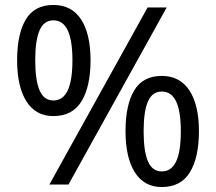

<svg xmlns="http://www.w3.org/2000/svg" viewBox="-20 -744 871 774"><path d="M195 -724Q269 -724 307 -665.5Q345 -607 345 -501Q345 -395 308.5 -335.5Q272 -276 195 -276Q124 -276 86.5 -335.5Q49 -395 49 -501Q49 -607 84 -665.5Q119 -724 195 -724ZM195 -662Q157 -662 139.5 -621.5Q122 -581 122 -501Q122 -421 139.5 -380Q157 -339 195 -339Q234 -339 253 -379.5Q272 -420 272 -501Q272 -581 253 -621.5Q234 -662 195 -662ZM652 -714 256 0H179L575 -714ZM632 -438Q705 -438 743.5 -379.5Q782 -321 782 -215Q782 -109 745.5 -49.5Q709 10 632 10Q561 10 523.5 -49.5Q486 -109 486 -215Q486 -321 521 -379.5Q556 -438 632 -438ZM632 -375Q594 -375 576.5 -335Q559 -295 559 -215Q559 -134 576.5 -93.5Q594 -53 632 -53Q671 -53 690 -93Q709 -133 709 -215Q709 -295 690 -335Q671 -375 632 -375Z"/></svg>

Font: Noto Sans Hebrew
Style: Regular
Weight: 400
Designer: Monotype Design Team
Foundry: Monotype Imaging Inc.
Version: Version 2.003;January 10, 2023;FontCreator 14.0.0.2877 64-bi